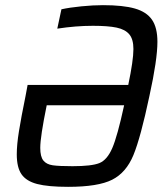

<svg xmlns="http://www.w3.org/2000/svg" viewBox="-20 -716 647 744"><path d="M45 -118Q45 -155 53.5 -208Q62 -261 79 -344L87 -387H477Q497 -482 497 -526Q497 -564 481 -583Q465 -602 432 -609Q399 -616 340 -616Q274 -616 202 -605L218 -680Q250 -687 295.5 -691.5Q341 -696 379 -696Q457 -696 502.5 -683Q548 -670 569 -639.5Q590 -609 590 -554Q590 -485 559 -344Q525 -183 497 -115Q469 -47 414.5 -19.5Q360 8 244 8Q166 8 124 -3Q82 -14 63.5 -40.5Q45 -67 45 -118ZM461 -308H161Q136 -186 136 -143Q136 -109 148 -94Q160 -79 184.5 -75.5Q209 -72 261 -72Q335 -72 365 -84Q395 -96 415 -142Q435 -188 461 -308Z"/></svg>

Font: Saira Semi Condensed
Style: Italic
Weight: 400
Width: 4
Italic angle: -12°
Designer: Hector Gatti with collaboration of the Omnibus-Type team
Foundry: Omnibus-Type
Version: Version 1.001; ttfautohint (v1.8)